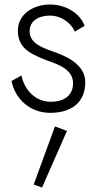

<svg xmlns="http://www.w3.org/2000/svg" viewBox="-20 -489 443 849"><path d="M75 -155 31 -131C45 -56 109 10 202 10C293 10 357 -34 357 -125C357 -194 294 -232 229 -256C171 -276 111 -296 111 -350C111 -398 152 -420 201 -420C251 -420 294 -388 311 -349L354 -375C336 -426 276 -469 201 -469C128 -469 59 -427 59 -353C59 -271 124 -247 190 -221C249 -201 303 -177 303 -121C303 -68 265 -39 205 -39C133 -39 87 -95 75 -155ZM223 70 129 327 166 340 276 90Z"/></svg>

Font: Jost Light
Style: Regular
Weight: 300
Version: Version 3.710